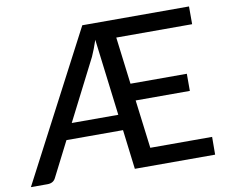

<svg xmlns="http://www.w3.org/2000/svg" viewBox="-84 -817 1093 916"><g transform="rotate(-10 462.0 -359.0)"><path d="M886.5 0H497.5L474 -191.5H200L115 -24.5Q104 0 74.5 0H-6L369.5 -718H886.5V-632H519L547.5 -403.5H820.5V-320.5H558L587.5 -86H887ZM464.5 -267.5 418.5 -639Q404 -595 389 -562L239 -267.5Z"/></g></svg>

Font: Verano Sans Medium
Style: Regular
Weight: 500
Designer: Lukasz Dziedzic with Adam Twardoch and Botio Nikoltchev
Foundry: tyPoland Lukasz Dziedzic
Version: Version 3.001;December 28, 2019;FontCreator 12.0.0.2547 64-b